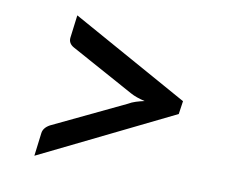

<svg xmlns="http://www.w3.org/2000/svg" viewBox="-57 -631 707 589"><g transform="rotate(10 296.0 -336.5)"><path d="M504 -357 498 -316 84 -113 93 -185Q95 -202 115 -213L339 -320Q349 -326 361.5 -330Q374 -334 388 -337Q375 -340 363.5 -344Q352 -348 343 -353L146 -461Q128 -471 130 -489L139 -560Z"/></g></svg>

Font: Aleo Medium
Style: Italic
Weight: 500
Italic angle: -7°
Designer: Alessio Laiso
Foundry: Alessio Laiso
Version: Version 2.001;gftools[0.9.29]